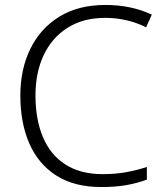

<svg xmlns="http://www.w3.org/2000/svg" viewBox="-20 -744 663 774"><path d="M404 -672Q316 -672 253 -632.5Q190 -593 156.5 -522.5Q123 -452 123 -359Q123 -263 153 -191.5Q183 -120 243.5 -81Q304 -42 394 -42Q446 -42 489.5 -50Q533 -58 572 -71V-20Q535 -6 491 2Q447 10 388 10Q280 10 207.5 -36Q135 -82 98.5 -165Q62 -248 62 -359Q62 -465 102.5 -547.5Q143 -630 219.5 -677Q296 -724 405 -724Q509 -724 592 -685L569 -634Q492 -672 404 -672Z"/></svg>

Font: Noto Sans Thai Looped Light
Style: Regular
Weight: 300
Designer: Sasikarn Vongin, Ben Mitchell
Foundry: The Fontpad Ltd
Version: Version 1.001; ttfautohint (v1.8.4.7-5d5b)